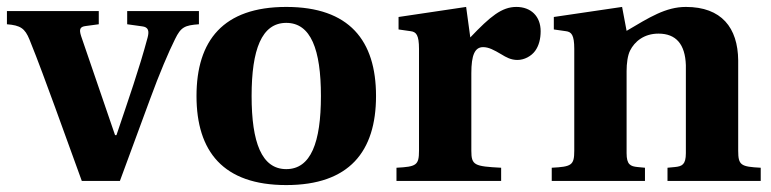

<svg xmlns="http://www.w3.org/2000/svg" viewBox="-28 -522 2224 554"><path d="M-8 -452C31 -449 44 -440 57 -408C83 -344 106 -280 130 -215L208 0H318L405 -236C432 -310 459 -373 477 -409C494 -444 505 -449 546 -452V-490H339V-452L382 -446C400 -444 403 -433 398 -414C374 -324 342 -233 308 -132H304L206 -418C200 -437 202 -445 220 -447L257 -452V-490H-8Z M539 -245C539 -85 616 12 798 12C980 12 1057 -85 1057 -245C1057 -405 980 -502 798 -502C616 -502 539 -405 539 -245ZM698 -245C698 -379 727 -456 798 -456C869 -456 898 -379 898 -245C898 -111 869 -34 798 -34C727 -34 698 -111 698 -245Z M1116 0H1418V-38C1341 -42 1332 -45 1332 -87V-311C1332 -363 1342 -386 1366 -386C1382 -386 1397 -378 1419 -365C1432 -357 1446 -349 1465 -349C1485 -349 1505 -360 1516 -375C1527 -390 1532 -410 1532 -432C1532 -475 1504 -502 1462 -502C1420 -502 1387 -475 1329 -414L1317 -502L1122 -473V-437L1157 -432C1173 -430 1181 -421 1181 -381V-87C1181 -45 1173 -41 1116 -38Z M1564 0H1833V-38L1812 -40C1791 -42 1780 -47 1780 -80V-317C1780 -339 1783 -362 1790 -376C1803 -402 1830 -425 1872 -425C1923 -425 1949 -394 1951 -334V-80C1951 -47 1940 -42 1919 -40L1898 -38V0H2167V-38C2110 -41 2102 -45 2102 -87V-348C2101 -442 2054 -502 1951 -502C1893 -502 1846 -472 1780 -433L1767 -502L1570 -473V-437L1605 -432C1621 -430 1629 -421 1629 -381V-87C1629 -45 1621 -41 1564 -38Z"/></svg>

Font: Heuristica
Style: Bold
Weight: 700
Version: Version 1.0.1